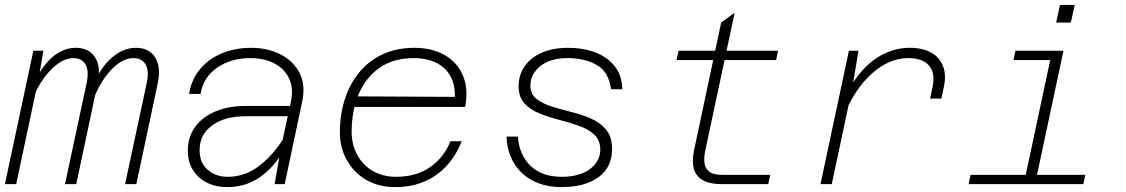

<svg xmlns="http://www.w3.org/2000/svg" viewBox="-21 -751 4591 783"><path d="M489 0 577 -411Q588 -461 573 -487.5Q558 -514 523 -514Q472 -514 421.5 -454Q371 -394 335 -278L347 -372Q378 -462 427.5 -509Q477 -556 533 -556Q569 -556 592 -538.5Q615 -521 623.5 -488.5Q632 -456 622 -410L535 0ZM-1 0 115 -544H156L137 -433L45 0ZM244 0 332 -411Q343 -461 328 -487.5Q313 -514 278 -514Q228 -514 175 -454Q122 -394 87 -278L102 -372Q123 -432 152 -473Q181 -514 216 -535Q251 -556 288 -556Q341 -556 366.5 -517.5Q392 -479 377 -410L290 0Z M1099 0 1125 -150 1165 -335Q1177 -391 1158 -431Q1139 -471 1097.5 -492.5Q1056 -514 1000 -514Q921 -514 864.5 -475Q808 -436 797 -368H750Q760 -428 795.5 -470Q831 -512 885 -534Q939 -556 1003 -556Q1071 -556 1123.5 -529Q1176 -502 1201 -452.5Q1226 -403 1211 -335L1140 0ZM905 12Q859 12 823 -6Q787 -24 766 -57.5Q745 -91 745 -137Q745 -192 774.5 -233Q804 -274 857.5 -296.5Q911 -319 983 -319H1174L1165 -277H981Q895 -277 844 -239.5Q793 -202 793 -139Q793 -87 826 -58.5Q859 -30 908 -30Q978 -30 1036 -74.5Q1094 -119 1139 -192V-143Q1099 -71 1040.5 -29.5Q982 12 905 12Z M1590 12Q1523 12 1472.5 -17.5Q1422 -47 1393.5 -98Q1365 -149 1365 -211Q1365 -284 1385.5 -347Q1406 -410 1445 -457Q1484 -504 1540.5 -530Q1597 -556 1669 -556Q1739 -556 1790.5 -527.5Q1842 -499 1866 -445Q1890 -391 1876 -315H1416L1425 -358L1834 -356Q1836 -430 1791.5 -472Q1747 -514 1666 -514Q1582 -514 1525.5 -473.5Q1469 -433 1441 -365Q1413 -297 1413 -214Q1413 -161 1436 -119Q1459 -77 1500 -53.5Q1541 -30 1593 -30Q1676 -30 1732.5 -69Q1789 -108 1816 -175H1862Q1839 -117 1800.5 -75Q1762 -33 1709.5 -10.5Q1657 12 1590 12Z M2267 12Q2219 12 2178.5 -2.5Q2138 -17 2108.5 -44.5Q2079 -72 2062.5 -110Q2046 -148 2045 -194H2091Q2096 -120 2142.5 -75Q2189 -30 2269 -30Q2344 -30 2385.5 -62Q2427 -94 2427 -140Q2427 -179 2403 -201.5Q2379 -224 2341 -237.5Q2303 -251 2260.5 -262Q2218 -273 2180 -288Q2142 -303 2118 -329Q2094 -355 2094 -400Q2094 -445 2118.5 -480.5Q2143 -516 2188.5 -536Q2234 -556 2296 -556Q2357 -556 2406 -537.5Q2455 -519 2485 -482Q2515 -445 2517 -387H2471Q2462 -457 2413.5 -485.5Q2365 -514 2294 -514Q2222 -514 2182 -481Q2142 -448 2142 -403Q2142 -368 2166 -348.5Q2190 -329 2228 -317Q2266 -305 2308.5 -294.5Q2351 -284 2389 -267.5Q2427 -251 2451 -222Q2475 -193 2475 -143Q2475 -94 2450.5 -59.5Q2426 -25 2379.5 -6.5Q2333 12 2267 12Z M2922 0Q2875 0 2846.5 -15.5Q2818 -31 2809 -61.5Q2800 -92 2809 -136L2920 -659L2975 -699L2855 -136Q2850 -113 2851.5 -90Q2853 -67 2869.5 -52.5Q2886 -38 2926 -38H3120L3112 0ZM2738 -506 2746 -544H3152L3144 -506Z M3772 -349 3782 -396Q3794 -452 3768 -483Q3742 -514 3684 -514Q3605 -514 3534.5 -451Q3464 -388 3417 -272L3420 -345Q3452 -414 3493.5 -461Q3535 -508 3585 -532Q3635 -556 3690 -556Q3741 -556 3775.5 -537Q3810 -518 3824.5 -482Q3839 -446 3828 -396L3818 -349ZM3325 0 3441 -544H3480L3455 -394L3371 0Z M4154 0 4270 -544H4316L4200 0ZM3929 0 3937 -38H4405L4397 0ZM4112 -506 4120 -544H4293L4285 -506ZM4286 -659 4302 -731H4362L4346 -659Z"/></svg>

Font: Azeret Mono Thin Thin
Style: Italic
Weight: 250
Italic angle: -12°
Version: Version 1.002